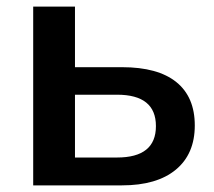

<svg xmlns="http://www.w3.org/2000/svg" viewBox="-20 -559 645 579"><path d="M80.1 0V-539.1H206.1V-356.4H347.7Q456.1 -356.4 511.7 -311.5Q567.4 -266.6 567.4 -180.7Q567.4 -94.7 510.3 -47.4Q453.1 0 347.7 0ZM206.1 -84H333Q450.2 -84 450.2 -178.7Q450.2 -273.4 333 -273.4H206.1Z"/></svg>

Font: Min Sans SemiBold
Style: Regular
Weight: 600
Designer: Jinseong-Kim, NotoSansCJK, Nunito
Foundry: Jinseong-Kim
Version: Version 1.400;Glyphs 3.1.2 (3151)